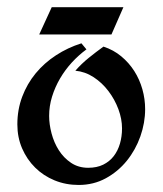

<svg xmlns="http://www.w3.org/2000/svg" viewBox="-20 -509 458 540"><path d="M201.2 11.2Q165 11.2 133.5 -1.7Q102.1 -14.6 78.9 -37.6Q55.7 -60.5 42.2 -91.6Q28.8 -122.6 28.8 -159.2Q28.8 -200.7 42.5 -237.1Q56.2 -273.4 80.3 -302.7Q104.5 -332 137.5 -353.5Q170.4 -375 209 -387.2L223.1 -370.1Q201.2 -354 182.1 -333.3Q163.1 -312.5 148.9 -288.3Q134.8 -264.2 126.5 -237.5Q118.2 -210.9 118.2 -183.1Q118.2 -159.7 125 -133.8Q131.8 -107.9 145.5 -86.4Q159.2 -64.9 179.9 -51Q200.7 -37.1 228 -37.1Q252.4 -37.1 270.3 -45.9Q288.1 -54.7 299.8 -69.8Q311.5 -85 317.4 -105.2Q323.2 -125.5 323.2 -147.9Q323.2 -174.3 313 -201.9Q302.7 -229.5 284.9 -252.9Q267.1 -276.4 243.2 -292Q219.2 -307.6 191.9 -310.1Q209 -329.6 229.5 -346.2Q250 -362.8 271 -377.9Q299.3 -368.7 321 -350.6Q342.8 -332.5 357.7 -309.1Q372.6 -285.6 380.4 -258.1Q388.2 -230.5 388.2 -202.1Q388.2 -163.6 374.8 -125.5Q361.3 -87.4 336.7 -56.9Q312 -26.4 277.6 -7.6Q243.2 11.2 201.2 11.2ZM90.3 -412.1 125.5 -488.8H327.1L293.5 -412.1Z"/></svg>

Font: Redressed
Style: Regular
Weight: 400
Designer: Astigmatic (AOETI)
Foundry: Astigmatic (AOETI)
Version: Version 1.001